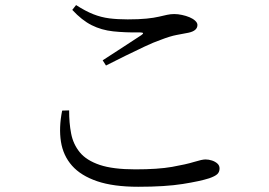

<svg xmlns="http://www.w3.org/2000/svg" viewBox="-20 -721 1040 742"><path d="M259.3 -682.8 274 -701.4Q310.1 -678.1 340.5 -666.1Q370.9 -654.1 402.4 -650.1Q434 -646.1 473.4 -646.1Q517.5 -646.1 546.3 -649.1Q575 -652 593.6 -656.4Q612.1 -660.8 625.7 -663.7Q639.2 -666.7 653.7 -666.7Q667.4 -666.7 683.2 -663.3Q699 -660 712.4 -654.4Q725.8 -648.8 734.4 -640.8Q743 -632.8 743 -624.5Q743 -601.8 708.1 -594.5Q687.8 -590.5 662.7 -585.9Q637.7 -581.3 600.5 -566.8Q575.6 -558.3 539.1 -541.2Q502.7 -524.2 463.6 -504.9Q424.5 -485.7 389.6 -467.8L376.8 -487.9Q414.5 -512.7 456.6 -539.7Q498.7 -566.7 526.4 -585.3Q541.4 -595.5 521.6 -595.7Q463.4 -594.9 417.7 -599.8Q372 -604.7 334.2 -623.7Q296.4 -642.7 259.3 -682.8ZM247.2 -294.4 220.2 -293.6Q207 -227.8 215.5 -173.7Q224 -119.6 258.3 -80.8Q292.6 -42 355.5 -20.6Q418.4 0.8 514.1 0.8Q618.8 0.8 686.3 -10Q753.9 -20.8 788.4 -32Q810.6 -39.7 819.6 -47.9Q828.5 -56.1 828.5 -70.1Q828.5 -81.3 820.2 -88.9Q811.8 -96.5 799.2 -100.7Q786.6 -104.8 774.1 -104.8Q760.9 -104.8 730.2 -95.3Q699.6 -85.8 645 -76.1Q590.3 -66.5 503.3 -66.5Q416.5 -66.5 365.2 -83.8Q313.9 -101.2 288.4 -132.4Q262.8 -163.7 254.9 -205.1Q246.9 -246.5 247.2 -294.4Z"/></svg>

Font: Source Han Serif JP VF
Style: Regular
Weight: 250
Designer: Ryoko NISHIZUKA 西塚涼子 (kana & ideographs); Frank Grießhammer (Latin, Greek & Cyrillic); Wenlong ZHANG 张文龙 (bopomofo); San
Foundry: Adobe
Version: Version 2.001;hotconv 1.1.0;makeotfexe 2.6.0